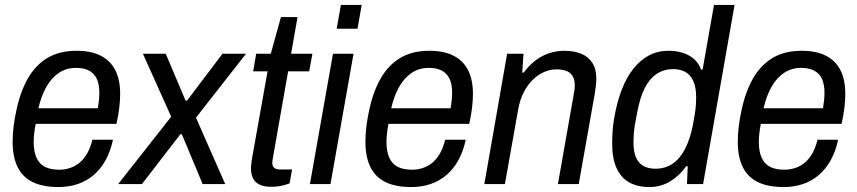

<svg xmlns="http://www.w3.org/2000/svg" viewBox="-20 -743 3461 775"><path d="M216 12Q154 12 113 -7.5Q72 -27 51.5 -68Q31 -109 31 -170Q31 -201 35 -233.5Q39 -266 46 -297Q61 -370 91.5 -424.5Q122 -479 170.5 -508.5Q219 -538 289 -538Q348 -538 387 -518Q426 -498 445.5 -459.5Q465 -421 465 -364Q465 -339 461.5 -308.5Q458 -278 450 -243H124Q120 -222 118 -204Q116 -186 116 -170Q116 -131 127.5 -106Q139 -81 161.5 -69.5Q184 -58 219 -58Q242 -58 263 -65Q284 -72 301.5 -86.5Q319 -101 332 -124Q345 -147 353 -179H436Q426 -132 406 -96Q386 -60 357.5 -36Q329 -12 293.5 0Q258 12 216 12ZM135 -306H375Q378 -324 379.5 -339.5Q381 -355 381 -369Q381 -403 370.5 -425Q360 -447 339.5 -458Q319 -469 287 -469Q248 -469 218 -449Q188 -429 167.5 -393Q147 -357 135 -306Z M457 0 671 -272 557 -526H649L729 -337H735L878 -526H973L771 -268L889 0H798L714 -201H708L553 0Z M1075 11Q1044 11 1026 1.5Q1008 -8 1000.5 -25Q993 -42 993 -65Q993 -73 994.5 -82.5Q996 -92 997 -102L1060 -455H1002L1014 -526H1073L1114 -674H1181L1155 -526H1241L1228 -455H1143L1083 -114Q1082 -109 1080.5 -99.5Q1079 -90 1079 -87Q1079 -73 1086.5 -66Q1094 -59 1110 -59H1159L1149 -3Q1139 1 1126 4.5Q1113 8 1099.5 9.5Q1086 11 1075 11Z M1339 -627 1356 -723H1440L1423 -627ZM1231 0 1324 -526H1407L1314 0Z M1640 12Q1578 12 1537 -7.5Q1496 -27 1475.5 -68Q1455 -109 1455 -170Q1455 -201 1459 -233.5Q1463 -266 1470 -297Q1485 -370 1515.5 -424.5Q1546 -479 1594.5 -508.5Q1643 -538 1713 -538Q1772 -538 1811 -518Q1850 -498 1869.5 -459.5Q1889 -421 1889 -364Q1889 -339 1885.5 -308.5Q1882 -278 1874 -243H1548Q1544 -222 1542 -204Q1540 -186 1540 -170Q1540 -131 1551.5 -106Q1563 -81 1585.5 -69.5Q1608 -58 1643 -58Q1666 -58 1687 -65Q1708 -72 1725.5 -86.5Q1743 -101 1756 -124Q1769 -147 1777 -179H1860Q1850 -132 1830 -96Q1810 -60 1781.5 -36Q1753 -12 1717.5 0Q1682 12 1640 12ZM1559 -306H1799Q1802 -324 1803.5 -339.5Q1805 -355 1805 -369Q1805 -403 1794.5 -425Q1784 -447 1763.5 -458Q1743 -469 1711 -469Q1672 -469 1642 -449Q1612 -429 1591.5 -393Q1571 -357 1559 -306Z M1935 0 2027 -526H2093L2088 -450H2094Q2117 -481 2143.5 -500.5Q2170 -520 2199 -529Q2228 -538 2258 -538Q2296 -538 2325 -526.5Q2354 -515 2370.5 -490Q2387 -465 2387 -424Q2387 -411 2385 -396.5Q2383 -382 2381 -366L2316 0H2232L2295 -357Q2297 -368 2298.5 -378.5Q2300 -389 2300 -398Q2300 -422 2291 -436.5Q2282 -451 2265.5 -457Q2249 -463 2226 -463Q2201 -463 2176.5 -452.5Q2152 -442 2130.5 -421Q2109 -400 2093.5 -369.5Q2078 -339 2071 -298L2018 0Z M2601 12Q2553 12 2519.5 -7Q2486 -26 2468.5 -65Q2451 -104 2451 -162Q2451 -185 2452.5 -211Q2454 -237 2459 -265Q2470 -330 2489.5 -380.5Q2509 -431 2537 -466Q2565 -501 2600 -519.5Q2635 -538 2678 -538Q2710 -538 2735.5 -530Q2761 -522 2780.5 -505.5Q2800 -489 2810 -462H2816L2862 -723H2945L2818 0H2753L2756 -72H2750Q2722 -33 2684.5 -10.5Q2647 12 2601 12ZM2626 -62Q2666 -62 2696 -83Q2726 -104 2746 -143.5Q2766 -183 2777 -239Q2782 -266 2785 -285.5Q2788 -305 2789 -320.5Q2790 -336 2790 -349Q2790 -392 2778 -417Q2766 -442 2745.5 -453Q2725 -464 2698 -464Q2660 -464 2631 -445Q2602 -426 2582.5 -387.5Q2563 -349 2552 -289Q2546 -260 2542.5 -238Q2539 -216 2538 -199.5Q2537 -183 2537 -169Q2537 -113 2559.5 -87.5Q2582 -62 2626 -62Z M3143 12Q3081 12 3040 -7.5Q2999 -27 2978.5 -68Q2958 -109 2958 -170Q2958 -201 2962 -233.5Q2966 -266 2973 -297Q2988 -370 3018.5 -424.5Q3049 -479 3097.5 -508.5Q3146 -538 3216 -538Q3275 -538 3314 -518Q3353 -498 3372.5 -459.5Q3392 -421 3392 -364Q3392 -339 3388.5 -308.5Q3385 -278 3377 -243H3051Q3047 -222 3045 -204Q3043 -186 3043 -170Q3043 -131 3054.5 -106Q3066 -81 3088.5 -69.5Q3111 -58 3146 -58Q3169 -58 3190 -65Q3211 -72 3228.5 -86.5Q3246 -101 3259 -124Q3272 -147 3280 -179H3363Q3353 -132 3333 -96Q3313 -60 3284.5 -36Q3256 -12 3220.5 0Q3185 12 3143 12ZM3062 -306H3302Q3305 -324 3306.5 -339.5Q3308 -355 3308 -369Q3308 -403 3297.5 -425Q3287 -447 3266.5 -458Q3246 -469 3214 -469Q3175 -469 3145 -449Q3115 -429 3094.5 -393Q3074 -357 3062 -306Z"/></svg>

Font: Archivo SemiCondensed
Style: Italic
Weight: 400
Width: 4
Italic angle: -10°
Designer: Hector Gatti
Foundry: Omnibus-Type
Version: Version 2.001